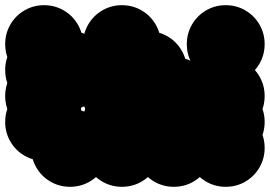

<svg xmlns="http://www.w3.org/2000/svg" viewBox="-70 -620 1040 740"><path d="M50 -50Q50 -91 70 -125.5Q90 -160 124.5 -180Q159 -200 200 -200Q241 -200 275.5 -180Q310 -160 330 -125.5Q350 -91 350 -50Q350 -9 330 25.5Q310 60 275.5 80Q241 100 200 100Q159 100 124.5 80Q90 60 70 25.5Q50 -9 50 -50ZM50 -350Q50 -391 70 -425.5Q90 -460 124.5 -480Q159 -500 200 -500Q241 -500 275.5 -480Q310 -460 330 -425.5Q350 -391 350 -350Q350 -309 330 -274.5Q310 -240 275.5 -220Q241 -200 200 -200Q159 -200 124.5 -220Q90 -240 70 -274.5Q50 -309 50 -350ZM-50 -450Q-50 -491 -30 -525.5Q-10 -560 24.5 -580Q59 -600 100 -600Q141 -600 175.5 -580Q210 -560 230 -525.5Q250 -491 250 -450Q250 -409 230 -374.5Q210 -340 175.5 -320Q141 -300 100 -300Q59 -300 24.5 -320Q-10 -340 -30 -374.5Q-50 -409 -50 -450ZM-50 -350Q-50 -391 -30 -425.5Q-10 -460 24.5 -480Q59 -500 100 -500Q141 -500 175.5 -480Q210 -460 230 -425.5Q250 -391 250 -350Q250 -309 230 -274.5Q210 -240 175.5 -220Q141 -200 100 -200Q59 -200 24.5 -220Q-10 -240 -30 -274.5Q-50 -309 -50 -350ZM-50 -250Q-50 -291 -30 -325.5Q-10 -360 24.5 -380Q59 -400 100 -400Q141 -400 175.5 -380Q210 -360 230 -325.5Q250 -291 250 -250Q250 -209 230 -174.5Q210 -140 175.5 -120Q141 -100 100 -100Q59 -100 24.5 -120Q-10 -140 -30 -174.5Q-50 -209 -50 -250ZM-50 -150Q-50 -191 -30 -225.5Q-10 -260 24.5 -280Q59 -300 100 -300Q141 -300 175.5 -280Q210 -260 230 -225.5Q250 -191 250 -150Q250 -109 230 -74.5Q210 -40 175.5 -20Q141 0 100 0Q59 0 24.5 -20Q-10 -40 -30 -74.5Q-50 -109 -50 -150Z M250 -450Q250 -491 270 -525.5Q290 -560 324.5 -580Q359 -600 400 -600Q441 -600 475.5 -580Q510 -560 530 -525.5Q550 -491 550 -450Q550 -409 530 -374.5Q510 -340 475.5 -320Q441 -300 400 -300Q359 -300 324.5 -320Q290 -340 270 -374.5Q250 -409 250 -450ZM250 -50Q250 -91 270 -125.5Q290 -160 324.5 -180Q359 -200 400 -200Q441 -200 475.5 -180Q510 -160 530 -125.5Q550 -91 550 -50Q550 -9 530 25.5Q510 60 475.5 80Q441 100 400 100Q359 100 324.5 80Q290 60 270 25.5Q250 -9 250 -50ZM250 -150Q250 -191 270 -225.5Q290 -260 324.5 -280Q359 -300 400 -300Q441 -300 475.5 -280Q510 -260 530 -225.5Q550 -191 550 -150Q550 -109 530 -74.5Q510 -40 475.5 -20Q441 0 400 0Q359 0 324.5 -20Q290 -40 270 -74.5Q250 -109 250 -150ZM250 -250Q250 -291 270 -325.5Q290 -360 324.5 -380Q359 -400 400 -400Q441 -400 475.5 -380Q510 -360 530 -325.5Q550 -291 550 -250Q550 -209 530 -174.5Q510 -140 475.5 -120Q441 -100 400 -100Q359 -100 324.5 -120Q290 -140 270 -174.5Q250 -209 250 -250ZM250 -350Q250 -391 270 -425.5Q290 -460 324.5 -480Q359 -500 400 -500Q441 -500 475.5 -480Q510 -460 530 -425.5Q550 -391 550 -350Q550 -309 530 -274.5Q510 -240 475.5 -220Q441 -200 400 -200Q359 -200 324.5 -220Q290 -240 270 -274.5Q250 -309 250 -350ZM350 -350Q350 -391 370 -425.5Q390 -460 424.5 -480Q459 -500 500 -500Q541 -500 575.5 -480Q610 -460 630 -425.5Q650 -391 650 -350Q650 -309 630 -274.5Q610 -240 575.5 -220Q541 -200 500 -200Q459 -200 424.5 -220Q390 -240 370 -274.5Q350 -309 350 -350ZM450 -250Q450 -291 470 -325.5Q490 -360 524.5 -380Q559 -400 600 -400Q641 -400 675.5 -380Q710 -360 730 -325.5Q750 -291 750 -250Q750 -209 730 -174.5Q710 -140 675.5 -120Q641 -100 600 -100Q559 -100 524.5 -120Q490 -140 470 -174.5Q450 -209 450 -250ZM450 -150Q450 -191 470 -225.5Q490 -260 524.5 -280Q559 -300 600 -300Q641 -300 675.5 -280Q710 -260 730 -225.5Q750 -191 750 -150Q750 -109 730 -74.5Q710 -40 675.5 -20Q641 0 600 0Q559 0 524.5 -20Q490 -40 470 -74.5Q450 -109 450 -150ZM450 -50Q450 -91 470 -125.5Q490 -160 524.5 -180Q559 -200 600 -200Q641 -200 675.5 -180Q710 -160 730 -125.5Q750 -91 750 -50Q750 -9 730 25.5Q710 60 675.5 80Q641 100 600 100Q559 100 524.5 80Q490 60 470 25.5Q450 -9 450 -50Z M650 -250Q650 -291 670 -325.5Q690 -360 724.5 -380Q759 -400 800 -400Q841 -400 875.5 -380Q910 -360 930 -325.5Q950 -291 950 -250Q950 -209 930 -174.5Q910 -140 875.5 -120Q841 -100 800 -100Q759 -100 724.5 -120Q690 -140 670 -174.5Q650 -209 650 -250ZM650 -150Q650 -191 670 -225.5Q690 -260 724.5 -280Q759 -300 800 -300Q841 -300 875.5 -280Q910 -260 930 -225.5Q950 -191 950 -150Q950 -109 930 -74.5Q910 -40 875.5 -20Q841 0 800 0Q759 0 724.5 -20Q690 -40 670 -74.5Q650 -109 650 -150ZM650 -50Q650 -91 670 -125.5Q690 -160 724.5 -180Q759 -200 800 -200Q841 -200 875.5 -180Q910 -160 930 -125.5Q950 -91 950 -50Q950 -9 930 25.5Q910 60 875.5 80Q841 100 800 100Q759 100 724.5 80Q690 60 670 25.5Q650 -9 650 -50ZM650 -450Q650 -491 670 -525.5Q690 -560 724.5 -580Q759 -600 800 -600Q841 -600 875.5 -580Q910 -560 930 -525.5Q950 -491 950 -450Q950 -409 930 -374.5Q910 -340 875.5 -320Q841 -300 800 -300Q759 -300 724.5 -320Q690 -340 670 -374.5Q650 -409 650 -450Z"/></svg>

Font: TINY 5x3
Style: Regular
Weight: 400
Designer: Jack Halten Fahnestock
Foundry: Velvetyne Type Foundry
Version: Version 1.002